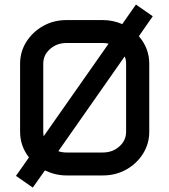

<svg xmlns="http://www.w3.org/2000/svg" viewBox="-20 -784 754 858"><path d="M109.4 -80.6Q69.8 -131.3 69.8 -195.3V-499Q69.8 -553.2 97.9 -597.4Q126 -641.6 172.9 -668Q219.7 -694.3 276.9 -694.3H439.9Q484.4 -694.3 526.4 -676.3L587.4 -763.7L662.6 -711.4L600.6 -622.1Q647 -568.4 647 -499V-195.3Q647 -141.6 619.1 -97.2Q591.3 -52.7 544.2 -26.4Q497.1 0 439.9 0H276.9Q228 0 180.7 -22.5L126.5 54.2L51.3 2ZM173.3 -194.8Q173.3 -182.6 175.3 -175.3L465.3 -588.9Q453.1 -591.8 439.9 -591.8H276.9Q233.9 -591.8 203.6 -564.9Q173.3 -538.1 173.3 -499.5ZM240.7 -108.4Q257.8 -102.5 276.9 -102.5H439.9Q482.9 -102.5 513.2 -129.4Q543.5 -156.2 543.5 -194.8V-499.5Q543.5 -518.6 537.1 -531.7Z"/></svg>

Font: Anta
Style: Regular
Weight: 400
Designer: Sergej Lebedev
Foundry: Sergej Lebedev
Version: Version 1.000; ttfautohint (v1.8.4.7-5d5b)